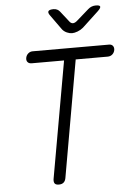

<svg xmlns="http://www.w3.org/2000/svg" viewBox="-62 -996 725 1052"><g transform="rotate(-5 300.0 -470.0)"><path d="M306 -665H128Q113 -665 105.5 -674Q98 -683 101 -698Q104 -712 114.5 -721Q125 -730 139 -730H559Q573 -730 580 -721Q587 -712 585 -698Q582 -683 571.5 -674Q561 -665 546 -665H370L257 -22Q254 -6 244.5 2Q235 10 219 10Q202 10 196 2Q190 -6 192 -22ZM273 -950Q284 -950 293 -945.5Q302 -941 308 -933L352 -877Q361 -864 372.5 -864Q384 -864 398 -877L463 -934Q472 -942 482.5 -946Q493 -950 505 -950Q527 -950 529 -942Q531 -934 513 -917L425 -835Q411 -823 393.5 -816.5Q376 -810 363 -810Q350 -810 335 -816.5Q320 -823 310 -835L252 -916Q239 -933 244.5 -941.5Q250 -950 273 -950Z"/></g></svg>

Font: Maple Mono NL ExtraLight
Style: Italic
Weight: 275
Italic angle: -10°
Monospace: yes
Designer: subframe7536
Version: Version 7.000